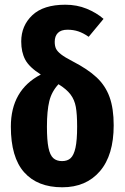

<svg xmlns="http://www.w3.org/2000/svg" viewBox="-20 -778 528 814"><path d="M462 -247Q462 -120 403.5 -52Q345 16 244 16Q139 16 82.5 -47.5Q26 -111 26 -241Q26 -396 153 -462Q104 -493 87 -525Q70 -557 70 -602Q70 -669 117 -713.5Q164 -758 257 -758Q306 -758 347.5 -741Q389 -724 419 -698L356 -622Q333 -638 312 -645Q291 -652 266 -652Q239 -652 225.5 -638.5Q212 -625 212 -601Q212 -583 217.5 -571.5Q223 -560 239 -547.5Q255 -535 288 -518Q352 -485 389.5 -450Q427 -415 444.5 -366.5Q462 -318 462 -247ZM307 -241Q307 -294 301.5 -324.5Q296 -355 279 -377.5Q262 -400 228 -421Q199 -390 189 -349Q179 -308 179 -241Q179 -183 185.5 -151.5Q192 -120 206 -107.5Q220 -95 243 -95Q266 -95 279.5 -107.5Q293 -120 300 -151.5Q307 -183 307 -241Z"/></svg>

Font: Fira Sans Extra Condensed
Style: Bold
Weight: 700
Width: 1
Designer: Carrois Corporate & Edenspiekermann AG
Foundry: Carrois Corporate GbR & Edenspiekermann AG
Version: Version 4.203